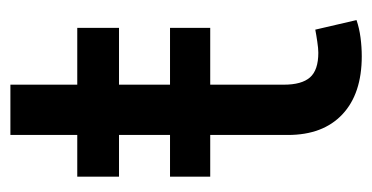

<svg xmlns="http://www.w3.org/2000/svg" viewBox="-195 -521 723 373"><g transform="rotate(-90 166.5 -334.5)"><path d="M298.8 -365.7V-287.6H9.8V-365.7ZM298.8 -545.9V-464.8H9.8V-545.9ZM90.8 -675.8H188.5V-144.5Q188.5 -109.9 202.6 -93.8Q216.8 -77.6 250.5 -77.6Q258.8 -77.6 272 -79.6Q285.2 -81.5 295.4 -83.5L314 -3.4Q298.3 2 280 4.4Q261.7 6.8 243.7 6.8Q170.9 6.8 130.9 -30.8Q90.8 -68.4 90.8 -136.7Z"/></g></svg>

Font: Inter Cardless
Style: Regular
Weight: 400
Designer: Rasmus Andersson
Foundry: rsms
Version: Version 4.001;git-9221beed3